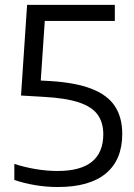

<svg xmlns="http://www.w3.org/2000/svg" viewBox="-20 -760 552 790"><path d="M218 9.5Q171 9.5 125 1.8Q79 -6 39 -19.5V-85.5Q81 -72 127 -64.2Q173 -56.5 216.5 -56.5Q311.5 -56.5 358.2 -94.5Q405 -132.5 405 -207.5Q405 -256 381.8 -288.2Q358.5 -320.5 305 -338.5Q251.5 -356.5 159.5 -361.5L66.5 -367L91.5 -740H452.5V-674H130L166.5 -707L145.5 -396.5L94 -431.5L187 -426.5Q291.5 -420 357 -394.5Q422.5 -369 452.8 -323Q483 -277 483 -209Q483 -102.5 415.8 -46.5Q348.5 9.5 218 9.5Z"/></svg>

Font: Encode Sans SC Condensed Thin
Style: Regular
Weight: 400
Version: Version 3.002